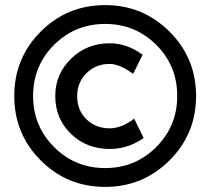

<svg xmlns="http://www.w3.org/2000/svg" viewBox="-20 -727 826 754"><path d="M393 7Q244 7 140 -97Q36 -201 36 -350Q36 -499 140 -603Q244 -707 393 -707Q541 -707 645.5 -603Q750 -499 750 -350Q750 -201 645.5 -97Q541 7 393 7ZM110 -350Q110 -232 192.5 -149.5Q275 -67 393 -67Q511 -67 593.5 -149.5Q676 -232 676 -350Q676 -469 593.5 -551Q511 -633 393 -633Q275 -633 192.5 -551Q110 -469 110 -350ZM197 -350Q197 -436 259 -496.5Q321 -557 411 -557Q479 -557 540 -512L503 -437Q449 -476 411 -476Q356 -476 319.5 -439.5Q283 -403 283 -350Q283 -294 319.5 -258.5Q356 -223 411 -223Q457 -223 507 -261L544 -185Q483 -142 411 -142Q320 -142 258.5 -201.5Q197 -261 197 -350Z"/></svg>

Font: Easer Grotesk
Style: Regular
Weight: 400
Designer: Boardeaser, Bonnie Shaver-Troup, Thomas Jockin
Foundry: Lexend
Version: Version 1.008;Glyphs 3.1.2 (3151)